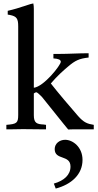

<svg xmlns="http://www.w3.org/2000/svg" viewBox="-20 -753 568 1118"><path d="M359.5 61C326.5 61 298.5 83 298.5 115C298.5 182 390.5 146 390.5 217C390.5 265 353.5 299 293.5 316L304.5 345C395.5 321 460.5 263 460.5 178C460.5 103 403.5 61 359.5 61ZM526 0V-26C488 -32 468 -40 435 -77C391 -127 314 -218 276 -267C315 -313 350 -343 377 -366C417 -400 441 -412 496 -418V-443C438 -443 378 -439 323 -439H291V-413C321 -411 334 -405 334 -393C334 -374 236 -249 177 -242V-701C177 -713 176 -724 174 -733C163 -731 152 -728 141 -724C90 -707 64 -699 25 -690V-668L37 -666C78 -658 86 -644 86 -599V-84C86 -36 77 -31 17 -26V0H48C68 0 87 -1 110 -1H120C159 -1 186 0 217 0H248V-26L234 -28C195 -30 177 -36 177 -82V-209C182 -212 186 -215 191 -216C200 -213 205 -207 224 -189L350 -32L377 1C387 1 399 0 409 0H496Z"/></svg>

Font: Sibila
Style: Regular
Weight: 400
Designer: Stefan Peev
Foundry: Context Ltd
Version: Version 1.000